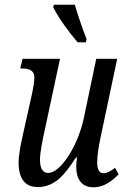

<svg xmlns="http://www.w3.org/2000/svg" viewBox="-20 -786 535 816"><path d="M310 -606H345L348 -619C332 -661 309 -726 298 -766H209L206 -756C228 -710 274 -648 310 -606ZM377 10C425 10 459 -20 484 -45L469 -73C450 -58 435 -50 418 -50C402 -50 393 -66 393 -96C393 -126 400 -166 407 -200L478 -536H389L336 -283C313 -173 240 -51 185 -51C158 -51 150 -77 150 -107C150 -140 162 -196 171 -237L235 -536H76L66 -495H74C110 -495 126 -483 126 -456C126 -436 121 -411 116 -387L77 -212C69 -176 59 -129 59 -94C59 -38 79 9 140 9C212 9 254 -41 303 -117H307C305 -98 304 -86 304 -77C304 -30 323 10 377 10Z"/></svg>

Font: Noto Serif ExtraCondensed
Style: Italic
Weight: 400
Width: 2
Italic angle: -12°
Designer: Monotype Design Team
Foundry: Monotype Imaging Inc.
Version: Version 2.014